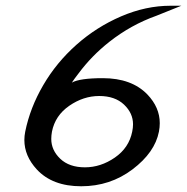

<svg xmlns="http://www.w3.org/2000/svg" viewBox="-20 -649 656 673"><path d="M277.8 -62.5Q333 -62.5 382.6 -96.7Q432.1 -130.9 443.4 -187.5Q446.3 -201.2 446.3 -213.4Q446.3 -252.4 414.6 -282.5Q382.8 -312.5 327.6 -312.5Q272.5 -312.5 222.9 -278.3Q173.3 -244.1 162.1 -187.5Q159.7 -173.8 159.7 -162.1Q159.7 -122.6 191.2 -92.5Q222.7 -62.5 277.8 -62.5ZM231.9 -359.4Q259.3 -375 340.3 -375Q441.4 -375 496.6 -317.9Q540 -272.5 540 -217.3Q540 -202.6 537.1 -187.5Q522.9 -114.7 444.6 -55.4Q366.2 3.9 264.6 3.9Q163.6 3.9 108.9 -55.2Q65.4 -102.5 65.4 -158.2Q65.4 -172.4 68.4 -187.5Q85.4 -271.5 131.6 -350.6Q177.7 -429.7 248 -492.2Q318.4 -554.7 404.8 -591.8Q491.2 -628.9 578.1 -628.9H615.7L528.3 -593.8Q439 -562 363.3 -502.4Q300.8 -453.1 254.9 -391.1Q237.8 -369.1 231.9 -359.4Z"/></svg>

Font: Juliett
Style: Bold Italic
Weight: 700
Italic angle: -11.25°
Designer: GGBotNet
Foundry: GGBotNet
Version: 0.60